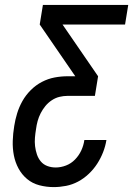

<svg xmlns="http://www.w3.org/2000/svg" viewBox="-20 -755 543 783"><path d="M199 8Q169 8 140.5 0.5Q112 -7 90.5 -25Q69 -43 55.5 -68Q42 -93 36.5 -121.5Q31 -150 32 -180.5Q33 -211 38 -241Q42 -267 50 -293Q58 -319 71.5 -343Q85 -367 105.5 -387.5Q126 -408 151 -421Q176 -434 202.5 -439Q229 -444 255 -444H287L142 -655L155 -735H503L490 -655H235L380 -444L367 -364H255Q239 -364 222.5 -360Q206 -356 191 -346Q176 -336 165 -322.5Q154 -309 146 -293.5Q138 -278 133.5 -261.5Q129 -245 127 -229Q124 -211 122.5 -193.5Q121 -176 123 -159Q125 -142 130.5 -125.5Q136 -109 146.5 -96.5Q157 -84 173 -78Q189 -72 207 -72Q228 -72 249 -80Q270 -88 286 -104.5Q302 -121 311.5 -141.5Q321 -162 324 -184H414Q410 -159 400.5 -134.5Q391 -110 376.5 -87.5Q362 -65 342 -46Q322 -27 298.5 -14.5Q275 -2 249.5 3Q224 8 199 8Z"/></svg>

Font: Iosevka Term Curly Md Obl
Style: Regular
Weight: 500
Italic angle: -9°
Designer: Belleve Invis
Foundry: Belleve Invis
Version: Version 32.3.0